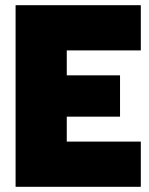

<svg xmlns="http://www.w3.org/2000/svg" viewBox="-20 -719 572 739"><path d="M40 -699H522V-525H237V-429H442V-270H237V-174H522V0H40Z"/></svg>

Font: Readiness ExtraBold
Style: Regular
Weight: 800
Designer: Katatrad Team
Foundry: CadsonDemak
Version: Version 1.00;January 16, 2020;FontCreator 12.0.0.2550 64-bit